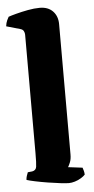

<svg xmlns="http://www.w3.org/2000/svg" viewBox="-61 -834 423 867"><g transform="rotate(-5 150.5 -400.0)"><path d="M216 0Q204 0 178 -3Q152 -6 121 -11Q90 -16 64 -21.5Q38 -27 26 -31Q26 -39 29 -48.5Q32 -58 35 -65L55 -67Q72 -70 74.5 -86Q77 -102 77 -147V-685Q77 -693 73 -701Q69 -709 58 -712L-5 -730Q-3 -746 2 -756.5Q7 -767 10 -772Q21 -776 45.5 -782.5Q70 -789 99 -794.5Q128 -800 153 -800Q191 -800 212.5 -777.5Q234 -755 234 -719V-128Q234 -107 228 -92.5Q222 -78 218 -72L283 -64Q285 -59 287.5 -49.5Q290 -40 290 -32Q284 -25 271 -17Q258 -9 243 -4.5Q228 0 216 0Z"/></g></svg>

Font: Texturina Medium 12pt ExtraBold
Style: Regular
Weight: 800
Version: Version 1.002